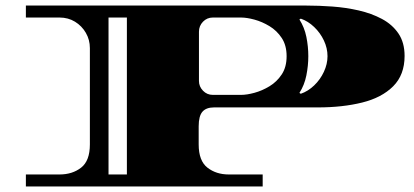

<svg xmlns="http://www.w3.org/2000/svg" viewBox="-20 -670 1487 690"><path d="M73 0V-43H194Q240 -43 271.5 -67.5Q303 -92 303 -151V-497Q303 -527 288.5 -552Q274 -577 249.5 -592Q225 -607 194 -607H73V-650H1082Q1126 -650 1174.5 -646.5Q1223 -643 1269 -632.5Q1315 -622 1352.5 -602Q1390 -582 1412 -549.5Q1434 -517 1434 -469Q1434 -401 1393 -360Q1352 -319 1281.5 -301.5Q1211 -284 1122 -284H749Q721 -284 707.5 -268.5Q694 -253 694 -216V-151Q694 -92 725.5 -67.5Q757 -43 802 -43H924V0ZM370 -43H436V-607H370ZM745 -329H846Q867 -329 894.5 -336.5Q922 -344 948.5 -360Q975 -376 992.5 -402.5Q1010 -429 1010 -468Q1010 -507 992.5 -533.5Q975 -560 948.5 -576Q922 -592 894.5 -599.5Q867 -607 846 -607H745Q724 -607 709.5 -592Q695 -577 695 -556V-379Q695 -359 709.5 -344Q724 -329 745 -329ZM1061 -333Q1087 -342 1109 -363Q1131 -384 1144 -412Q1157 -440 1157 -468Q1157 -497 1144 -524.5Q1131 -552 1109 -573Q1087 -594 1061 -603L1056 -600Q1074 -572 1081 -537.5Q1088 -503 1088 -468Q1088 -434 1081 -399Q1074 -364 1056 -336Z"/></svg>

Font: Diplomata
Style: Regular
Weight: 400
Designer: Eduardo Rodriguez Tunni
Foundry: Eduardo Rodriguez Tunni
Version: Version 1.002; ttfautohint (v1.8.4.7-5d5b);gftools[0.9.23]